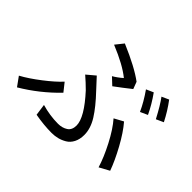

<svg xmlns="http://www.w3.org/2000/svg" viewBox="-163 -1028 1326 1326"><g transform="rotate(45 500.0 -365.5)"><path d="M711.9 -641.6 764.6 -665Q813.5 -596.7 846.7 -526.4L793 -502Q762.7 -569.3 711.9 -641.6ZM823.2 -681.6 875 -705.1Q922.9 -641.6 960 -568.4L906.2 -543.9Q857.4 -636.7 823.2 -681.6ZM532.2 -492.2 481.4 -540Q515.6 -559.6 548.8 -588.9Q478.5 -646.5 337.9 -704.1L384.8 -762.7Q547.9 -693.4 628.9 -632.8L648.4 -581.1Q590.8 -535.2 532.2 -492.2ZM301.8 16.6 290 -67.4Q371.1 -43.9 450.2 -43.9Q491.2 -43.9 520.5 -63Q549.8 -82 549.8 -126Q549.8 -204.1 422.9 -342.8Q384.8 -380.9 342.8 -417L404.3 -468.8Q406.2 -466.8 475.6 -391.6Q552.7 -310.5 593.3 -245.6Q633.8 -180.7 633.8 -118.2Q633.8 -75.2 617.7 -43.9Q601.6 -12.7 574.7 2.9Q547.9 18.6 520.5 25.4Q493.2 32.2 462.9 32.2Q389.6 32.2 301.8 16.6ZM934.6 -69.3 861.3 -29.3Q838.9 -103.5 791.5 -194.8Q744.1 -286.1 695.3 -341.8L761.7 -377.9Q810.5 -321.3 859.9 -231Q909.2 -140.6 934.6 -69.3ZM277.3 -282.2 325.2 -221.7Q210.9 -103.5 72.3 -21.5L24.4 -87.9Q85.9 -121.1 160.6 -178.7Q235.4 -236.3 277.3 -282.2Z"/></g></svg>

Font: Gen Shin Gothic Monospace Regular
Style: Regular
Weight: 400
Designer: [Source Han Sans]
Ryoko NISHIZUKA  (kana & ideographs); Paul D. Hunt (Latin, Greek & Cyrillic); Wenlong ZHANG  (bopomofo
Version: Version 1.002.20150607